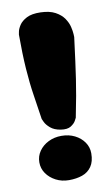

<svg xmlns="http://www.w3.org/2000/svg" viewBox="-78 -695 433 739"><g transform="rotate(-10 138.5 -325.5)"><path d="M133 -195Q108 -199 93.5 -211.5Q79 -224 73.5 -236Q68 -248 68 -248Q61 -296 53.5 -344Q46 -392 42 -449.5Q38 -507 38 -583Q38 -583 40 -594Q42 -605 51 -619Q60 -633 80 -643.5Q100 -654 135 -653Q170 -652 192 -640Q214 -628 225.5 -611Q237 -594 241 -577Q245 -560 245.5 -548.5Q246 -537 246 -537Q239 -482 234 -444.5Q229 -407 224.5 -377Q220 -347 214 -313Q208 -279 198 -230Q198 -230 192.5 -219.5Q187 -209 173 -200Q159 -191 133 -195ZM131 2Q103 2 80 -10Q57 -22 43.5 -41.5Q30 -61 30 -85Q30 -109 43.5 -128.5Q57 -148 80 -159.5Q103 -171 131 -171Q160 -171 183 -159.5Q206 -148 219.5 -128.5Q233 -109 233 -85Q233 -53 219.5 -33.5Q206 -14 183 -6Q160 2 131 2Z"/></g></svg>

Font: Sour Gummy Black
Style: Regular
Weight: 900
Version: Version 1.000